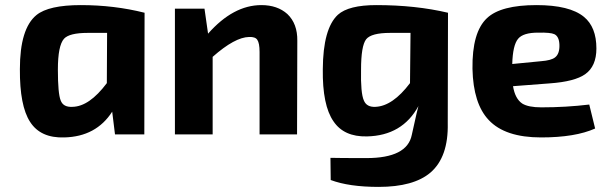

<svg xmlns="http://www.w3.org/2000/svg" viewBox="-20 -527 2379 753"><path d="M431 0 420 -89Q357 9 232 12Q139 15 98 -49Q57 -112 58 -256Q58 -415 123 -468Q171 -507 297 -507Q428 -507 547 -477L546 0ZM324 -398Q252 -398 231 -375Q207 -348 207 -254Q207 -160 218 -133Q228 -106 264 -108Q330 -109 399 -201L400 -398Z M796 -395Q895 -507 1005 -507Q1068 -507 1107 -472Q1147 -434 1146 -367L1145 0H998V-323Q998 -358 989 -371Q981 -383 957 -382Q901 -381 814 -304V0H666V-493H782Z M1736 -44Q1739 89 1668 150Q1602 206 1465 206Q1349 206 1277 179L1276 92Q1310 93 1417 93Q1577 93 1595 2Q1619 -107 1621 -111Q1558 5 1419 8Q1329 10 1288 -51Q1244 -114 1246 -256Q1247 -415 1305 -469Q1347 -507 1456 -507Q1610 -507 1737 -477ZM1510 -398Q1436 -398 1416 -373Q1396 -347 1396 -254Q1394 -162 1407 -133Q1418 -106 1453 -108Q1520 -111 1588 -201L1590 -398Z M2314 -23Q2236 12 2102 12Q1961 12 1897 -56Q1836 -120 1833 -257Q1831 -401 1890 -456Q1944 -507 2084 -507Q2214 -507 2270 -461Q2319 -421 2319 -337Q2319 -267 2275 -236Q2234 -207 2136 -200L1992 -189Q2000 -140 2028 -121Q2052 -106 2103 -106Q2200 -106 2291 -117ZM2102 -287Q2142 -290 2157 -302Q2175 -316 2174 -351Q2173 -384 2154 -393Q2139 -400 2090 -399Q2032 -399 2012 -375Q1991 -350 1989 -276Z"/></svg>

Font: Taylor Sans Bold LRS
Style: Bold
Weight: 700
Italic angle: -8°
Designer: Natanael Gama
Version: Version 1.001 September 8, 2015